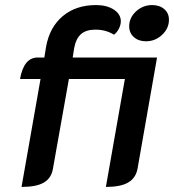

<svg xmlns="http://www.w3.org/2000/svg" viewBox="-20 -729 687 758"><path d="M140 -417H59Q74 -502 129 -502H155L162 -545Q176 -622 228 -665.5Q280 -709 359 -709Q402 -709 429.5 -691Q457 -673 457 -645Q457 -631 449.5 -616Q442 -601 430 -592Q398 -612 357 -612Q320 -612 300 -594.5Q280 -577 273 -540L267 -502H600L523 -63Q516 -26 486 -8.5Q456 9 398 9L473 -417H252L189 -63Q183 -26 153.5 -8.5Q124 9 65 9ZM490 -625Q490 -659 517 -684Q544 -709 581 -709Q610 -709 628.5 -693Q647 -677 647 -651Q647 -617 620 -591.5Q593 -566 556 -566Q527 -566 508.5 -582.5Q490 -599 490 -625Z"/></svg>

Font: K2D SemiBold
Style: Italic
Weight: 600
Italic angle: -10°
Designer: Katatrad Aksorn Co.,Ltd.
Foundry: Cadson Demak Co.,Ltd.
Version: Version 1.000; ttfautohint (v1.6)